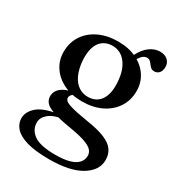

<svg xmlns="http://www.w3.org/2000/svg" viewBox="-187 -656 931 1016"><g transform="rotate(30 278.5 -148.0)"><path d="M341 -31.5Q270.5 -43 238.8 -52.2Q207 -61.5 198.8 -70Q190.5 -78.5 190.5 -87Q190.5 -97 198 -105.5Q205.5 -114 224 -122.5L211 -129.5Q170.5 -123 147.5 -110.2Q124.5 -97.5 115 -81.5Q105.5 -65.5 105.5 -47.5Q105.5 -26 119.2 -9.8Q133 6.5 171 19.8Q209 33 283 45Q343.5 55 376.8 67Q410 79 423 93.5Q436 108 436 127Q436 152 419.8 170.2Q403.5 188.5 370 198.2Q336.5 208 283.5 208Q191 208 152.5 180.2Q114 152.5 114 108Q114 78 142.2 54.2Q170.5 30.5 225 23.5L215 9Q112.5 21.5 72.2 54.8Q32 88 32 129Q32 162 55.2 188.2Q78.5 214.5 130.2 229.8Q182 245 267 245Q393.5 245 461.2 204Q529 163 529 99Q529 64.5 511.5 39.2Q494 14 452.8 -3.5Q411.5 -21 341 -31.5ZM363.5 -427.5 390 -422Q409 -457 421.5 -468.5Q434 -480 448.5 -480Q461 -480 468.2 -473.2Q475.5 -466.5 481.5 -458Q487.5 -449.5 495.2 -442.8Q503 -436 516.5 -436Q535 -436 546 -449.5Q557 -463 557 -485.5Q557 -511.5 539.2 -527Q521.5 -542.5 493 -542.5Q460.5 -542.5 431 -521.2Q401.5 -500 380 -457.5ZM488.5 -299Q488.5 -350 461.8 -390.5Q435 -431 387 -454.5Q339 -478 274 -478Q208.5 -478 157.8 -454Q107 -430 78.5 -386.8Q50 -343.5 50 -286Q50 -236 76.8 -195.2Q103.5 -154.5 151.8 -130.8Q200 -107 264.5 -107Q330.5 -107 381 -131.2Q431.5 -155.5 460 -198.8Q488.5 -242 488.5 -299ZM255 -443.5Q307 -445 339.8 -404.2Q372.5 -363.5 377.5 -291.5Q382.5 -222.5 357.8 -184Q333 -145.5 283 -143.5Q249 -142.5 222.5 -160.2Q196 -178 180.2 -212.8Q164.5 -247.5 160.5 -295Q157.5 -341.5 167.2 -374Q177 -406.5 199.5 -424.2Q222 -442 255 -443.5Z"/></g></svg>

Font: Fraunces 17pt
Style: Regular
Weight: 400
Version: Version 1.000;[b76b70a41]